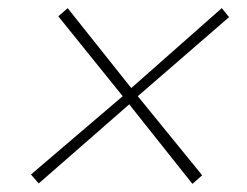

<svg xmlns="http://www.w3.org/2000/svg" viewBox="-20 -490 605 471"><path d="M75 -40 297 -234 452 -39 476 -60 318 -254 542 -448 524 -470 302 -274 146 -470 123 -450 281 -254 56 -62Z"/></svg>

Font: Jost* 200 Thin Italic
Style: Italic
Weight: 200
Italic angle: -10°
Version: Version 3.200; ttfautohint (v0.97) -l 8 -r 50 -G 200 -x 14 -